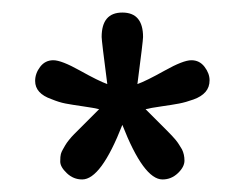

<svg xmlns="http://www.w3.org/2000/svg" viewBox="-20 -716 389 306"><path d="M111 -430Q97 -430 86.5 -440Q76 -450 76 -458.5Q76 -467 77 -470.5Q78 -474 80 -477.5Q82 -481 84 -484.5Q86 -488 90 -493Q94 -498 98 -502Q118 -522 138 -542Q130 -544 112.5 -546.5Q95 -549 84.5 -551Q74 -553 62 -558Q36 -567 36 -587Q36 -599 44 -609.5Q52 -620 65 -620Q78 -620 107.5 -603.5Q137 -587 151 -582Q142 -651 142 -657Q142 -696 175 -696Q208 -696 208 -657Q208 -651 199 -582Q213 -587 242.5 -603.5Q272 -620 285 -620Q298 -620 306 -609.5Q314 -599 314 -588Q314 -577 307.5 -569.5Q301 -562 288.5 -557.5Q276 -553 265.5 -551Q255 -549 237.5 -546.5Q220 -544 212 -542Q232 -522 244 -510Q256 -498 260 -493Q264 -488 266 -484.5Q268 -481 270 -478Q274 -470 274 -460Q274 -450 263.5 -440Q253 -430 239 -430Q209 -430 175 -517Q141 -430 111 -430Z"/></svg>

Font: Macondo
Style: Regular
Weight: 400
Version: Version 2.001